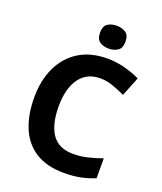

<svg xmlns="http://www.w3.org/2000/svg" viewBox="-167 -1034 971 1151"><g transform="rotate(20 318.5 -459.0)"><path d="M393 -598Q306 -598 260 -533Q214 -468 214 -355Q214 -241 256.5 -178.5Q299 -116 393 -116Q437 -116 480.5 -126Q524 -136 575 -154V-27Q528 -8 482 1Q436 10 379 10Q269 10 197.5 -35.5Q126 -81 92 -163.5Q58 -246 58 -356Q58 -464 97 -547Q136 -630 210.5 -677Q285 -724 393 -724Q446 -724 499.5 -710.5Q553 -697 602 -674L553 -551Q513 -570 472.5 -584Q432 -598 393 -598ZM377 -928Q410 -928 434 -912.5Q458 -897 458 -855Q458 -814 434 -798Q410 -782 377 -782Q343 -782 319.5 -798Q296 -814 296 -855Q296 -897 319.5 -912.5Q343 -928 377 -928Z"/></g></svg>

Font: Noto Sans Tangsa
Style: Regular
Weight: 400
Designer: David Williams
Foundry: Google LLC
Version: Version 1.504